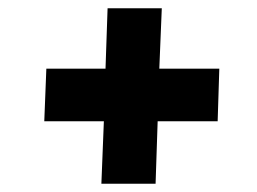

<svg xmlns="http://www.w3.org/2000/svg" viewBox="-20 -537 622 464"><path d="M225 -93 231 -244H87L92 -371H235L240 -517H371L365 -371H510L506 -244H361L356 -93Z"/></svg>

Font: Literata 18pt ExtraBold
Style: Italic
Weight: 800
Italic angle: -2°
Designer: Latin by Veronika Burian and Jose Scaglione. Greek by Irene Vlachou. Cyrillic by Vera Evstafieva
Foundry: TypeTogether
Version: Version 3.103;gftools[0.9.29]